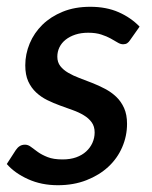

<svg xmlns="http://www.w3.org/2000/svg" viewBox="-25 -538 448 566"><path d="M359 -420.5Q354.5 -413.5 349.8 -410.5Q345 -407.5 338 -407.5Q330 -407.5 321.5 -412.8Q313 -418 301.2 -424.5Q289.5 -431 273.5 -436.2Q257.5 -441.5 235 -441.5Q214 -441.5 197.2 -436Q180.5 -430.5 168.5 -421Q156.5 -411.5 150.2 -398.5Q144 -385.5 144 -371Q144 -354.5 152.8 -343.2Q161.5 -332 176 -323.5Q190.5 -315 209 -308Q227.5 -301 246.8 -293.5Q266 -286 284.5 -276.2Q303 -266.5 317.5 -252.8Q332 -239 340.8 -219.5Q349.5 -200 349.5 -173Q349.5 -137 335.2 -104Q321 -71 294.2 -46.2Q267.5 -21.5 229.8 -6.8Q192 8 145.5 8Q97 8 57.8 -9.8Q18.5 -27.5 -5 -54.5L21.5 -95.5Q26.5 -103 33 -107.2Q39.5 -111.5 49 -111.5Q58 -111.5 66.5 -104.8Q75 -98 86.8 -89.8Q98.5 -81.5 115.5 -74.8Q132.5 -68 159.5 -68Q182 -68 199.5 -74.2Q217 -80.5 229 -91.5Q241 -102.5 247.5 -117Q254 -131.5 254 -147.5Q254 -165.5 245.2 -177.5Q236.5 -189.5 222 -198.2Q207.5 -207 189.2 -213.5Q171 -220 151.8 -227Q132.5 -234 114.2 -243Q96 -252 81.5 -265.5Q67 -279 58.2 -298.2Q49.5 -317.5 49.5 -345.5Q49.5 -378.5 62.5 -409.8Q75.5 -441 100 -465Q124.5 -489 160 -503.5Q195.5 -518 241 -518Q288.5 -518 324.8 -502Q361 -486 386.5 -459.5Z"/></svg>

Font: Lato 2
Style: Italic
Weight: 600
Italic angle: -7°
Designer: Lukasz Dziedzic with Adam Twardoch and Botio Nikoltchev
Foundry: tyPoland Lukasz Dziedzic
Version: Version 2.015; 2015-08-06; http://www.latofonts.com/